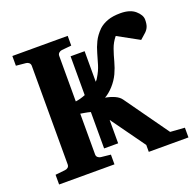

<svg xmlns="http://www.w3.org/2000/svg" viewBox="-122 -814 959 942"><g transform="rotate(-20 358.0 -343.5)"><path d="M706.1 0H499V-36.1L372.1 -212.9V-90.8H298.8V-280.8Q284.7 -284.7 270 -287.1Q255.4 -289.6 247.1 -291V-78.1Q247.1 -68.4 253.9 -62.7Q260.7 -57.1 269 -56.2L319.8 -50.8V0H30.8V-50.8L82 -56.2Q91.3 -57.1 97.7 -62.7Q104 -68.4 104 -78.1V-592.8Q104 -602.5 97.7 -608.4Q91.3 -614.3 82 -615.2L30.8 -620.1V-670.9H319.8V-620.1L269 -615.2Q260.7 -614.3 253.9 -608.4Q247.1 -602.5 247.1 -592.8V-355Q271 -357.9 298.8 -369.1V-571.8H372.1V-412.1Q380.9 -420.9 384.8 -429.2Q401.9 -457 410.6 -485.4Q419.4 -513.7 427 -541.7Q434.6 -569.8 447.8 -596.9Q460.9 -624 486.8 -649.9Q505.4 -667 532.7 -677Q560.1 -687 600.1 -687Q650.4 -687 677.2 -663.6Q704.1 -640.1 704.1 -616.2Q704.1 -593.3 698.7 -579.8Q693.4 -566.4 681.9 -555.4Q670.4 -544.4 651.9 -528.8L541 -589.8Q520.5 -564.9 510 -534.9Q499.5 -504.9 491.5 -474.1Q483.4 -443.4 470.2 -415Q456.1 -385.3 433.6 -360.6Q411.1 -335.9 388.2 -323.2Q415.5 -318.4 437 -308.6Q458.5 -298.8 469.2 -283.2L630.9 -56.2L706.1 -50.8Z"/></g></svg>

Font: Charis
Style: Bold
Weight: 700
Designer: Walt Agee, Miriam Martin, Annie Olsen, Victor Gaultney, Lorna Priest, Alan Ward, Bob Hallissy, Martin Hosken, Sharon Cor
Foundry: SIL Global
Version: Version 7.000